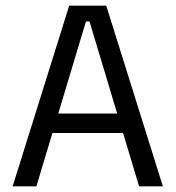

<svg xmlns="http://www.w3.org/2000/svg" viewBox="-20 -659 621 679"><path d="M24.7 0 224.7 -639H355.7L556 0H471.9L296.6 -583H283.9L108.7 0ZM144.3 -188.7V-257.6H435.5V-188.7Z"/></svg>

Font: Anek Tamil Medium
Style: Regular
Weight: 500
Designer: Aadarsh Rajan (Tamil), Yesha Goshar (Latin)
Foundry: Ek Type
Version: Version 1.003